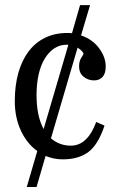

<svg xmlns="http://www.w3.org/2000/svg" viewBox="-20 -621 482 767"><path d="M397.5 -119.1Q372.1 -43 333 -13.7Q293.9 15.6 230.5 15.6Q195.3 15.6 162.1 2L126 126H86.9L128.9 -17.6Q86.9 -47.9 63 -100.1Q39.1 -152.3 39.1 -216.8Q39.1 -279.3 53.2 -329.6Q67.4 -379.9 94.2 -415.5Q121.1 -451.2 160.2 -470.2Q199.2 -489.3 249 -489.3Q253.9 -489.3 258.3 -489.3Q262.7 -489.3 267.6 -488.3L299.8 -600.6H339.8L303.7 -479.5Q349.6 -463.9 376 -428.2Q402.3 -392.6 402.3 -355.5Q402.3 -327.1 389.6 -313.5Q377 -299.8 355.5 -299.8Q332 -299.8 314 -314.5Q295.9 -329.1 295.9 -355.5Q295.9 -377 304.7 -390.1Q313.5 -403.3 313.5 -406.2Q313.5 -410.2 307.1 -417Q300.8 -423.8 290 -430.7L183.6 -68.4Q217.8 -39.1 262.7 -39.1Q296.9 -39.1 322.3 -63.5Q347.7 -87.9 364.3 -133.8ZM126 -241.2Q126 -157.2 154.3 -105.5L252.9 -441.4Q251 -442.4 247.1 -442.4Q218.8 -442.4 196.8 -427.7Q174.8 -413.1 158.7 -386.7Q142.6 -360.4 134.3 -323.2Q126 -286.1 126 -241.2Z"/></svg>

Font: Subtext
Style: Regular
Weight: 400
Designer: Christopher J. Fynn
Foundry: Christopher J. Fynn for DDC
Version: Version 1.000 preliminary